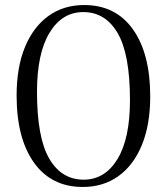

<svg xmlns="http://www.w3.org/2000/svg" viewBox="-20 -731 664 763"><path d="M314.5 -711Q439.5 -711 508.2 -614.5Q577 -518 577 -347.5Q577 -236 544 -155.2Q511 -74.5 450.8 -31.2Q390.5 12 309 12Q184 12 115 -84.8Q46 -181.5 46 -351.5Q46 -463.5 79.2 -544Q112.5 -624.5 172.8 -667.8Q233 -711 314.5 -711ZM496.5 -333Q496.5 -515 447.8 -599Q399 -683 311 -683Q226.5 -683 176.8 -600.8Q127 -518.5 127 -366Q127 -184 175.8 -100.5Q224.5 -17 312.5 -17Q397 -17 446.8 -98.8Q496.5 -180.5 496.5 -333Z"/></svg>

Font: Fraunces 9pt Light
Style: Regular
Weight: 300
Version: Version 1.000;[0bf87f6ff]